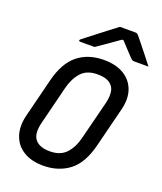

<svg xmlns="http://www.w3.org/2000/svg" viewBox="-171 -1054 998 1182"><g transform="rotate(20 328.0 -462.5)"><path d="M386 -720Q464 -720 516 -689Q568 -658 588.5 -602Q609 -546 590 -470L526 -215Q495 -88 424.5 -34Q354 20 254 20Q177 20 125 -12Q73 -44 53.5 -101.5Q34 -159 52 -233L116 -488Q146 -609 214.5 -664.5Q283 -720 386 -720ZM157 -228Q147 -191 149 -159Q151 -127 172 -106Q185 -93 207 -85Q229 -77 263 -77Q332 -77 369.5 -118Q407 -159 423 -226L486 -475Q495 -513 492.5 -544Q490 -575 470 -594Q457 -608 434.5 -615.5Q412 -623 378 -623Q310 -623 273 -583Q236 -543 219 -476ZM407 -945H509Q516 -945 521 -942Q526 -939 537 -925Q546 -914 566.5 -888.5Q587 -863 611 -832.5Q635 -802 656 -775H567Q555 -775 551 -777Q547 -779 540 -785Q528 -797 507.5 -819.5Q487 -842 456 -875H446Q401 -843 366 -818.5Q331 -794 303 -775H210Q199 -775 200 -782Q201 -786 206 -790Q211 -794 229 -808Q251 -825 284.5 -851Q318 -877 352 -903Q386 -929 407 -945Z"/></g></svg>

Font: Recursive Mn Lnr St Med
Style: Italic
Weight: 500
Italic angle: -15°
Monospace: yes
Version: Version 1.079;hotconv 1.0.112;makeotfexe 2.5.65598; ttfautoh